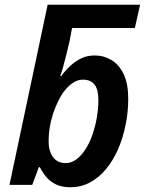

<svg xmlns="http://www.w3.org/2000/svg" viewBox="-20 -780 611 810"><path d="M276 10Q243 10 218.5 -1Q194 -12 177 -31.5Q160 -51 148 -75H144L116 0H20L181 -760H571L549 -662H284L273 -604Q267 -579 260 -550Q253 -521 246 -496.5Q239 -472 234 -459H238Q256 -483 277 -502.5Q298 -522 323 -534Q348 -546 380 -546Q418 -546 450.5 -526.5Q483 -507 502 -466.5Q521 -426 521 -363Q521 -308 510 -253.5Q499 -199 478.5 -151.5Q458 -104 428 -67.5Q398 -31 360 -10.5Q322 10 276 10ZM257 -92Q281 -92 301.5 -107Q322 -122 339.5 -148.5Q357 -175 369 -209Q381 -243 388 -281.5Q395 -320 395 -358Q395 -402 379 -423Q363 -444 330 -444Q309 -444 290 -432Q271 -420 255 -400.5Q239 -381 226 -354.5Q213 -328 203.5 -299Q194 -270 189.5 -240.5Q185 -211 185 -184Q185 -143 203.5 -117.5Q222 -92 257 -92Z"/></svg>

Font: Noto Sans Display SemiBold
Style: Italic
Weight: 600
Italic angle: -12°
Designer: Monotype Design Team
Foundry: Monotype Imaging Inc.
Version: Version 2.003